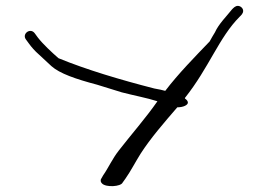

<svg xmlns="http://www.w3.org/2000/svg" viewBox="-20 -681 867 653"><path d="M68 -547 79 -532C87 -521 98 -508 113 -495L155 -456C183 -431 238 -412 310 -393L394 -367C436 -356 480 -348 514 -337C515 -337 515 -337 515 -336C476 -280 426 -223 384 -169C362 -141 348 -109 331 -85L323 -71C322 -66 322 -62 327 -57C340 -43 391 -46 397 -60L407 -74C424 -98 441 -131 458 -158C492 -211 539 -265 583 -316C604 -316 619 -324 619 -332C619 -337 615 -342 609 -346V-348C691 -451 725 -554 795 -624C800 -629 807 -635 807 -644C807 -653 798 -661 789 -661C780 -661 774 -654 769 -649C751 -626 724 -600 711 -571C706 -562 699 -552 693 -540C645 -490 586 -430 542 -372C532 -375 521 -377 505 -380C388 -410 274 -444 179 -483C156 -503 126 -531 109 -553L98 -568C83 -588 54 -566 68 -547Z"/></svg>

Font: Stray Cat
Style: UltExt
Weight: 400
Version: Version 1.0